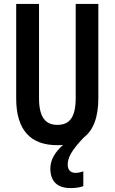

<svg xmlns="http://www.w3.org/2000/svg" viewBox="-20 -734 587 984"><path d="M327 110C327 75 345 38 409 -29C459 -67 484 -134 484 -231V-714H368V-232C368 -132 336 -94 274 -94C213 -94 180 -133 180 -231V-714H63V-229C63 -67 137 10 273 10C284 10 294 10 303 9C263 44 238 85 238 129C238 193 271 230 342 230C364 230 389 227 407 220V144C398 148 380 152 367 152C343 152 327 138 327 110Z"/></svg>

Font: Noto Sans Arabic UI XCn SmBd
Style: Regular
Weight: 600
Width: 2
Designer: Monotype Design Team, Nadine Chahine and Nizar Qandah
Foundry: Monotype Imaging Inc.
Version: Version 2.010